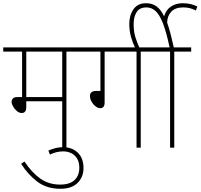

<svg xmlns="http://www.w3.org/2000/svg" viewBox="-20 -916 1244 1191"><path d="M392 -596V0H366V-288H143V-252Q143 -215 115 -215Q99 -215 85 -227Q71 -239 61.5 -255Q52 -271 52 -284Q52 -297 60.5 -305.5Q69 -314 89 -314H117V-596H0V-622H498V-596ZM366 -596H143V-314H366Z M280 18Q301 9 323 3Q345 -3 372 -3Q427 -3 462.5 31Q498 65 498 127Q498 182 461.5 218.5Q425 255 354 255Q271 255 213 212Q155 169 111 100L132 86Q176 153 229 191Q282 229 353 229Q413 229 442.5 201Q472 173 472 125Q472 88 457 65.5Q442 43 419.5 33Q397 23 373 23Q329 23 290 43Z M629 -596V-281Q629 -261 621.5 -253Q614 -245 603 -245Q587 -245 572 -257Q557 -269 547.5 -286.5Q538 -304 538 -321Q538 -335 547 -343.5Q556 -352 580 -352H603V-596H484V-622H958V-596H853V0H827V-596Z M1035 -596H944V-622H1032Q1011 -721 989.5 -774.5Q968 -828 943.5 -849Q919 -870 889 -870Q846 -870 827.5 -841Q809 -812 809 -766Q809 -721 819.5 -686.5Q830 -652 847 -615H820Q804 -648 793 -686Q782 -724 782 -768Q782 -821 808 -858.5Q834 -896 886 -896Q925 -896 952 -875.5Q979 -855 998 -815Q1009 -854 1040 -875Q1071 -896 1113 -896Q1142 -896 1163.5 -890.5Q1185 -885 1204 -876L1195 -851Q1175 -861 1157 -865.5Q1139 -870 1116 -870Q1066 -870 1041.5 -842.5Q1017 -815 1017 -775Q1028 -744 1038 -706Q1048 -668 1058 -622H1166V-596H1061V0H1035Z"/></svg>

Font: Noto Sans Devanagari UI SemiCondensed Thin
Style: Regular
Weight: 100
Width: 4
Designer: Jelle Bosma - Monotype Design Team
Foundry: Monotype Imaging Inc.
Version: Version 2.004